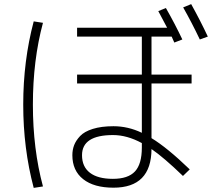

<svg xmlns="http://www.w3.org/2000/svg" viewBox="-20 -859 1040 934"><path d="M750 -805 787 -820Q831 -743 867 -667L828 -652Q816 -679 815 -681H717V-496H912V-453H717V-187Q793 -141 903 -35L870 -3Q778 -92 717 -134Q716 54 532 54Q437 54 384.5 12.5Q332 -29 332 -104Q332 -130 340.5 -152.5Q349 -175 369.5 -197Q390 -219 431.5 -232Q473 -245 532 -245Q603 -245 670 -213V-453H355V-496H670V-681H355V-724H793Q773 -763 750 -805ZM871 -823 910 -839Q956 -756 991 -681L952 -667Q913 -749 871 -823ZM189 -748Q140 -566 140 -350Q140 -134 189 48L144 55Q93 -137 93 -350Q93 -563 144 -755ZM670 -163Q598 -202 530 -202Q379 -202 379 -104Q379 -48 417.5 -18.5Q456 11 529 11Q603 11 636.5 -25Q670 -61 670 -141Z"/></svg>

Font: M PLUS 1p Light
Style: Regular
Weight: 300
Version: Version 1.061